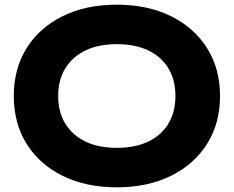

<svg xmlns="http://www.w3.org/2000/svg" viewBox="-20 -786 1001 822"><path d="M480 16Q348 16 248.5 -33Q149 -82 94 -170Q39 -258 39 -375Q39 -492 94 -580Q149 -668 248.5 -717Q348 -766 480 -766Q612 -766 711.5 -717Q811 -668 866.5 -580Q922 -492 922 -375Q922 -258 866.5 -170Q811 -82 711.5 -33Q612 16 480 16ZM480 -153Q558 -153 614 -179.5Q670 -206 700.5 -256Q731 -306 731 -375Q731 -444 700.5 -494Q670 -544 614 -570.5Q558 -597 480 -597Q403 -597 347 -570.5Q291 -544 260 -494Q229 -444 229 -375Q229 -306 260 -256Q291 -206 347 -179.5Q403 -153 480 -153Z"/></svg>

Font: Unbounded SemiBold
Style: Regular
Weight: 600
Designer: Luke Prowse, Jean-Baptiste Morizot, Fátima Lázaro, Florian Runge
Foundry: NaN
Version: Version 1.700